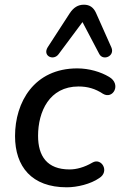

<svg xmlns="http://www.w3.org/2000/svg" viewBox="-20 -788 511 817"><path d="M264 9C309 9 366 -5 402 -30C448 -58 412 -119 373 -96C339 -76 305 -67 276 -67C180 -67 142 -124 142 -210C142 -313 190 -420 314 -420C352 -420 385 -411 418 -389C461 -363 498 -430 444 -461C409 -482 359 -497 309 -497C125 -497 44 -353 44 -209C44 -79 115 9 264 9ZM454 -586 389 -732C378 -757 361 -768 337 -768C312 -768 293 -756 277 -732L183 -587C160 -550 207 -528 229 -557L331 -694L402 -559C418 -527 470 -549 454 -586Z"/></svg>

Font: SN Pro Medium
Style: Italic
Weight: 400
Italic angle: -9°
Designer: Tobias Whetton
Foundry: Supernotes
Version: Version 1.001;Glyphs 3.2 (3249)